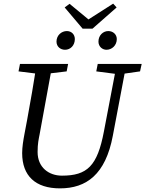

<svg xmlns="http://www.w3.org/2000/svg" viewBox="-20 -1022 800 1057"><path d="M203 -614H222L347 -629L355 -670H90L82 -629L203 -614ZM310 15C456 15 561 -62 601 -274L676 -670H623L552 -298C516 -108 460 -55 321 -55C248 -55 187 -101 187 -185C187 -232 193 -256 198 -282L269 -670H182C166 -567 148 -463 129 -360L115 -286C108 -249 102 -212 102 -179C102 -54 175 15 310 15ZM626 -614H646L751 -629L760 -670H518L510 -629L626 -614ZM338 -748C368 -748 392 -772 392 -807C392 -832 374 -851 348 -851C319 -851 291 -828 291 -793C291 -765 313 -748 338 -748ZM435 -864H489L622 -981L603 -1002L431 -892H495L363 -1001L336 -981L435 -864ZM566 -748C596 -748 623 -772 623 -807C623 -832 603 -851 576 -851C548 -851 522 -828 522 -793C522 -765 544 -748 566 -748Z"/></svg>

Font: Source Serif 4 Variable
Style: Italic
Weight: 400
Italic angle: -12°
Designer: Frank Grießhammer
Foundry: Adobe Systems Incorporated
Version: Version 4.004;hotconv 1.0.116;makeotfexe 2.5.65601